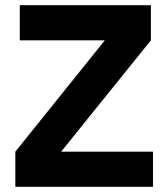

<svg xmlns="http://www.w3.org/2000/svg" viewBox="-20 -718 647 738"><path d="M39 0V-135L383 -563H56V-698H560V-563L215 -135H568V0Z"/></svg>

Font: Anuphan
Style: Bold
Weight: 700
Designer: Mike Abbink, Paul van der Laan, Pieter van Rosmalen, Mint Tantisuwanna
Foundry: Bold Monday; Cadson Demak
Version: Version 3.002;hotconv 1.0.109;makeotfexe 2.5.65596